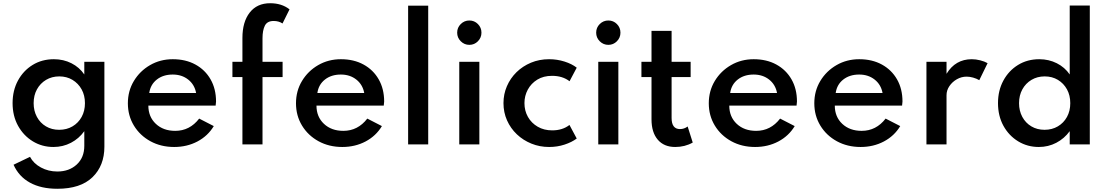

<svg xmlns="http://www.w3.org/2000/svg" viewBox="-20 -895 6871 1190"><path d="M335.5 275Q479 275 553 203.5Q627 132 627 14V-512H502.5V-433.5Q472 -478 422.8 -503Q373.5 -528 314 -528Q240 -528 182.2 -492.5Q124.5 -457 91.2 -395.5Q58 -334 58 -256Q58 -176.5 92 -115.2Q126 -54 183.5 -19Q241 16 311 16Q370 16 419.8 -10Q469.5 -36 502.5 -82V9Q502.5 81.5 455.5 124.8Q408.5 168 335.5 168Q280 168 234 143.2Q188 118.5 166 77L64 126Q96.5 199 165.5 237Q234.5 275 335.5 275ZM346.5 -90.5Q300.5 -90.5 264.8 -111.8Q229 -133 208.8 -170.5Q188.5 -208 188.5 -255.5Q188.5 -304 209 -341.2Q229.5 -378.5 265.5 -400Q301.5 -421.5 347.5 -421.5Q393.5 -421.5 429.2 -400Q465 -378.5 485.8 -341.2Q506.5 -304 506.5 -255.5Q506.5 -207.5 486 -170.2Q465.5 -133 429.5 -111.8Q393.5 -90.5 346.5 -90.5Z M1059.5 16Q1139 16 1203.8 -18.2Q1268.5 -52.5 1305 -113.5L1214.5 -160Q1156 -84 1066 -84Q992 -84 945.8 -127.5Q899.5 -171 899.5 -240.5H1316.5Q1319 -257 1319 -265.5Q1319 -344 1285.2 -403Q1251.5 -462 1191.2 -495Q1131 -528 1051 -528Q973.5 -528 910.2 -491.5Q847 -455 809.8 -393.2Q772.5 -331.5 772.5 -255Q772.5 -178 810 -116.5Q847.5 -55 912.5 -19.5Q977.5 16 1059.5 16ZM905 -318.5Q912.5 -371 952 -402Q991.5 -433 1050.5 -433Q1107 -433 1146.5 -401.8Q1186 -370.5 1195.5 -318.5Z M1482.5 0H1607V-417.5H1731.5V-512H1607V-658Q1607 -706.5 1621.5 -735.8Q1636 -765 1676 -765Q1708 -765 1731 -749.5L1774.5 -837Q1726 -875 1654.5 -875Q1573 -875 1527.8 -817.2Q1482.5 -759.5 1482.5 -659.5V-512H1420.5V-417.5H1482.5Z M2101.5 16Q2181 16 2245.8 -18.2Q2310.5 -52.5 2347 -113.5L2256.5 -160Q2198 -84 2108 -84Q2034 -84 1987.8 -127.5Q1941.5 -171 1941.5 -240.5H2358.5Q2361 -257 2361 -265.5Q2361 -344 2327.2 -403Q2293.5 -462 2233.2 -495Q2173 -528 2093 -528Q2015.5 -528 1952.2 -491.5Q1889 -455 1851.8 -393.2Q1814.5 -331.5 1814.5 -255Q1814.5 -178 1852 -116.5Q1889.5 -55 1954.5 -19.5Q2019.5 16 2101.5 16ZM1947 -318.5Q1954.5 -371 1994 -402Q2033.5 -433 2092.5 -433Q2149 -433 2188.5 -401.8Q2228 -370.5 2237.5 -318.5Z M2509.5 0H2634V-860H2509.5Z M2889 -617Q2920 -617 2942 -639.2Q2964 -661.5 2964 -692.5Q2964 -724 2942 -746Q2920 -768 2889 -768Q2858 -768 2835.8 -746Q2813.5 -724 2813.5 -692.5Q2813.5 -661.5 2835.8 -639.2Q2858 -617 2889 -617ZM2826.5 0H2951V-512H2826.5Z M3383.5 16Q3434 16 3479 1.2Q3524 -13.5 3554.5 -36.5L3509.5 -120.5Q3466.5 -87 3402.5 -87Q3351.5 -87 3312.8 -109.5Q3274 -132 3252.2 -170.2Q3230.5 -208.5 3230.5 -256Q3230.5 -301 3251.2 -339.5Q3272 -378 3310.2 -401.5Q3348.5 -425 3401.5 -425Q3466.5 -425 3510 -391.5L3554.5 -475.5Q3524.5 -499 3478.8 -513.5Q3433 -528 3383 -528Q3322.5 -528 3271 -506.5Q3219.5 -485 3181.2 -447.5Q3143 -410 3121.8 -360.8Q3100.5 -311.5 3100.5 -256Q3100.5 -198.5 3122.5 -149Q3144.5 -99.5 3183.5 -62.5Q3222.5 -25.5 3273.8 -4.8Q3325 16 3383.5 16Z M3750.5 -617Q3781.5 -617 3803.5 -639.2Q3825.5 -661.5 3825.5 -692.5Q3825.5 -724 3803.5 -746Q3781.5 -768 3750.5 -768Q3719.5 -768 3697.2 -746Q3675 -724 3675 -692.5Q3675 -661.5 3697.2 -639.2Q3719.5 -617 3750.5 -617ZM3688 0H3812.5V-512H3688Z M4165 16Q4225 16 4273.5 -11.5L4242 -111Q4220.5 -95 4194.5 -95Q4142.5 -95 4142.5 -164V-417.5H4260.5V-512H4142.5V-703.5H4018V-512H3955.5V-417.5H4018V-155.5Q4018 -74.5 4056.8 -29.2Q4095.5 16 4165 16Z M4660 16Q4739.5 16 4804.2 -18.2Q4869 -52.5 4905.5 -113.5L4815 -160Q4756.5 -84 4666.5 -84Q4592.5 -84 4546.2 -127.5Q4500 -171 4500 -240.5H4917Q4919.5 -257 4919.5 -265.5Q4919.5 -344 4885.8 -403Q4852 -462 4791.8 -495Q4731.5 -528 4651.5 -528Q4574 -528 4510.8 -491.5Q4447.5 -455 4410.2 -393.2Q4373 -331.5 4373 -255Q4373 -178 4410.5 -116.5Q4448 -55 4513 -19.5Q4578 16 4660 16ZM4505.5 -318.5Q4513 -371 4552.5 -402Q4592 -433 4651 -433Q4707.5 -433 4747 -401.8Q4786.5 -370.5 4796 -318.5Z M5314 16Q5393.5 16 5458.2 -18.2Q5523 -52.5 5559.5 -113.5L5469 -160Q5410.5 -84 5320.5 -84Q5246.5 -84 5200.2 -127.5Q5154 -171 5154 -240.5H5571Q5573.5 -257 5573.5 -265.5Q5573.5 -344 5539.8 -403Q5506 -462 5445.8 -495Q5385.5 -528 5305.5 -528Q5228 -528 5164.8 -491.5Q5101.5 -455 5064.2 -393.2Q5027 -331.5 5027 -255Q5027 -178 5064.5 -116.5Q5102 -55 5167 -19.5Q5232 16 5314 16ZM5159.5 -318.5Q5167 -371 5206.5 -402Q5246 -433 5305 -433Q5361.5 -433 5401 -401.8Q5440.5 -370.5 5450 -318.5Z M5722 0H5846.5V-305Q5846.5 -335 5864.2 -361.2Q5882 -387.5 5910.5 -403.8Q5939 -420 5971 -420Q5990 -420 6011.5 -414Q6033 -408 6049.5 -398L6101 -503.5Q6082 -514.5 6055.2 -521.2Q6028.5 -528 6003 -528Q5901.5 -528 5846.5 -437.5V-512H5722Z M6418.5 16Q6477 16 6526.8 -10Q6576.5 -36 6610 -82V0H6734.5V-860.5H6610V-433.5Q6579.5 -478 6530 -503Q6480.5 -528 6421.5 -528Q6347.5 -528 6289.8 -492.5Q6232 -457 6198.8 -395.5Q6165.5 -334 6165.5 -256Q6165.5 -176.5 6199.2 -115.2Q6233 -54 6290.5 -19Q6348 16 6418.5 16ZM6454 -90.5Q6408 -90.5 6372.2 -111.8Q6336.5 -133 6316.2 -170.5Q6296 -208 6296 -255.5Q6296 -304 6316.5 -341.2Q6337 -378.5 6373 -400Q6409 -421.5 6455 -421.5Q6501 -421.5 6536.8 -400Q6572.5 -378.5 6593 -341.2Q6613.5 -304 6613.5 -255.5Q6613.5 -207.5 6593 -170.2Q6572.5 -133 6536.5 -111.8Q6500.5 -90.5 6454 -90.5Z"/></svg>

Font: Spartan SemiBold
Style: Regular
Weight: 600
Designer: Matt Bailey, Mirko Velimirovic
Foundry: Matt Bailey
Version: Version 1.003; ttfautohint (v1.8.3)